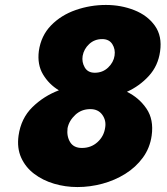

<svg xmlns="http://www.w3.org/2000/svg" viewBox="-20 -738 673 776"><path d="M253 -220Q259 -250 284 -273.5Q309 -297 345 -297Q377 -297 393.5 -274Q410 -251 405 -222Q400 -187 374 -163.5Q348 -140 311 -140Q278 -140 263.5 -163.5Q249 -187 253 -220ZM314 -512Q319 -540 340.5 -560Q362 -580 393 -580Q421 -580 434 -559.5Q447 -539 443 -513Q439 -486 417 -465Q395 -444 363 -444Q335 -444 322.5 -465.5Q310 -487 314 -512ZM137 -532Q130 -477 154 -437Q178 -397 218 -373Q157 -350 111 -305Q65 -260 55 -190Q48 -140 65.5 -101Q83 -62 118 -35.5Q153 -9 198.5 4.5Q244 18 293 18Q344 18 394 4.5Q444 -9 486.5 -35.5Q529 -62 557.5 -101Q586 -140 593 -190Q602 -255 572 -299Q542 -343 493 -367Q544 -390 581.5 -431Q619 -472 627 -530Q636 -592 606 -634Q576 -676 522.5 -697Q469 -718 408 -718Q345 -718 286 -697.5Q227 -677 186.5 -635.5Q146 -594 137 -532Z"/></svg>

Font: Jost* 800 Heavy Italic
Style: Italic
Weight: 800
Italic angle: -10°
Version: Version 3.200; ttfautohint (v0.97) -l 8 -r 50 -G 200 -x 14 -